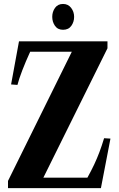

<svg xmlns="http://www.w3.org/2000/svg" viewBox="-20 -976 618 996"><path d="M21.5 0V-37.5L352.5 -707.5H136.5Q112.5 -655 95.5 -610.8Q78.5 -566.5 70.5 -535.5L37.5 -538L78.5 -761.5H537.5V-725.5L205 -54.5H433.5Q454 -91.5 468.8 -123Q483.5 -154.5 495.8 -187Q508 -219.5 520 -259L553 -257L503.5 0ZM307 -821.5Q279.5 -821.5 265.2 -842Q251 -862.5 251 -888.5Q251 -915 265.5 -935.2Q280 -955.5 307 -955.5Q333.5 -955.5 349 -935.2Q364.5 -915 364.5 -888.5Q364.5 -862.5 350 -842Q335.5 -821.5 307 -821.5Z"/></svg>

Font: Libre Caslon Condensed
Style: Bold
Weight: 700
Designer: Pablo Impallari, Rodrigo Fuenzalida, Katja Schimmel, Ertekin Erdin
Foundry: Pablo Impallari, Rodrigo Fuenzalida
Version: Version 2.000; ttfautohint (v1.8.4.7-5d5b);gftools[0.9.33]